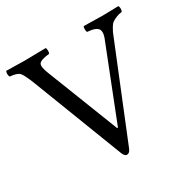

<svg xmlns="http://www.w3.org/2000/svg" viewBox="-148 -793 949 951"><g transform="rotate(-30 326.0 -317.5)"><path d="M448.2 -613.8Q444.3 -617.7 444.1 -629.9Q443.8 -642.1 448.2 -647Q542.5 -645 557.1 -645Q564.9 -645 645 -647Q649.9 -642.1 649.9 -630.1Q649.9 -618.2 645 -613.8Q626 -611.3 611.1 -604.7Q596.2 -598.1 587.6 -592Q579.1 -585.9 570.3 -571Q561.5 -556.2 558.3 -548.8Q555.2 -541.5 546.9 -521L339.8 -11.2Q331.1 11.7 315.9 12.2Q301.8 12.2 293 -11.2L95.7 -522.9Q72.8 -581.5 59.8 -595.9Q46.9 -610.4 5.9 -613.8Q1 -618.7 1 -630.4Q1 -642.1 4.9 -647Q99.1 -645 108.9 -645Q135.7 -645 230 -647Q233.9 -642.1 233.9 -630.1Q233.9 -618.2 230 -613.8Q179.7 -608.4 170.4 -593.5Q161.1 -578.6 179.2 -534.2L338.4 -127H343.3L501 -527.8Q520 -568.8 510 -589.4Q500 -609.9 448.2 -613.8Z"/></g></svg>

Font: Linux Libertine Capitals
Style: Small Caps
Weight: 400
Designer: Philipp H. Poll
Foundry: Philipp H. Poll
Version: Version 5.1.3